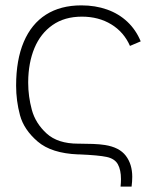

<svg xmlns="http://www.w3.org/2000/svg" viewBox="-20 -575 579 715"><path d="M429 120Q430.5 105 430.5 92Q430.5 58 419 37Q407.5 16 377.5 9.5Q347.5 3 276.5 0H271Q171.5 -4 120.2 -48Q69 -92 54.5 -145.8Q40 -199.5 40 -256Q40 -352 68.5 -419Q97 -486 151.2 -520.5Q205.5 -555 283 -555Q335 -555 378.8 -539.5Q422.5 -524 454.5 -493.8Q486.5 -463.5 504 -421L464 -404Q441.5 -455.5 394.5 -484.2Q347.5 -513 285 -513Q220.5 -513 175.8 -481.8Q131 -450.5 108.2 -395.8Q85.5 -341 85 -270Q85 -268 85 -266.5Q85 -216.5 98.5 -166.2Q112 -116 153.5 -78Q195 -40 271 -40H275Q301 -40 326.5 -39Q352 -38 371 -35Q424.5 -26.5 448.5 5Q472.5 36.5 472.5 83.5Q472.5 100.5 470 120Z"/></svg>

Font: Vela Sans ExtLt
Style: Regular
Weight: 200
Designer: Principal design: Mikhail Sharanda - project Manrope.
Design modification: Ravid Balaliev
Foundry: Mikhail Sharanda
Version: Version 1.001